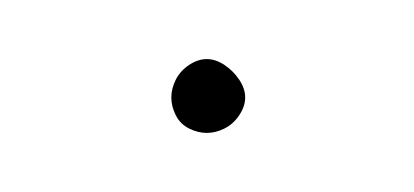

<svg xmlns="http://www.w3.org/2000/svg" viewBox="-20 -353 140 65"><path d="M38 -320Q38 -317 39.5 -314Q41 -311 44 -309.5Q47 -308 50 -308Q53 -308 56 -309.5Q59 -311 61 -314Q63 -317 63 -320Q63 -323 61 -326Q59 -329 56 -331Q53 -333 50 -333Q47 -333 44 -331Q41 -329 39.5 -326Q38 -323 38 -320Z"/></svg>

Font: Linefont Thin
Style: Regular
Weight: 100
Monospace: yes
Version: Version 3.002;gftools[0.9.33]